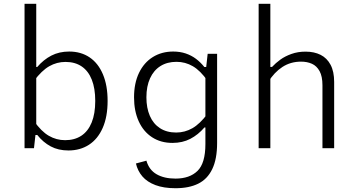

<svg xmlns="http://www.w3.org/2000/svg" viewBox="-20 -785 1900 1017"><path d="M170 -90 160 0H110V-765H172V-90ZM342.5 12Q289 12 248.8 -9.5Q208.5 -31 177.5 -70H160V-144Q198.5 -89 238.5 -65.8Q278.5 -42.5 325 -42.5Q375 -42.5 410.8 -66Q446.5 -89.5 465.5 -136Q484.5 -182.5 484.5 -250.5Q484.5 -317 466.2 -363Q448 -409 412.8 -433Q377.5 -457 327 -457Q281 -457 241 -434.2Q201 -411.5 160 -356.5V-430H177Q210.5 -469 252 -490.5Q293.5 -512 346.5 -512Q409 -512 454.8 -481Q500.5 -450 525.2 -391.2Q550 -332.5 550 -250.5Q550 -166.5 524 -107.5Q498 -48.5 451.2 -18.2Q404.5 12 342.5 12Z M897.5 -512Q933.5 -512 963.8 -501.8Q994 -491.5 1018 -473.5Q1042 -455.5 1062.5 -430H1080V-356Q1041.5 -411 1001.5 -434.2Q961.5 -457.5 915 -457.5Q865.5 -457.5 829.8 -435Q794 -412.5 774.8 -370.2Q755.5 -328 755.5 -269.5Q755.5 -213 773.8 -171Q792 -129 827.5 -106Q863 -83 913 -83Q959 -83 999 -105.8Q1039 -128.5 1080 -183.5V-110H1063Q1029.5 -71 988 -49.5Q946.5 -28 893.5 -28Q831.5 -28 785.5 -58Q739.5 -88 714.8 -142.5Q690 -197 690 -269.5Q690 -344 716.2 -398.8Q742.5 -453.5 789.5 -482.8Q836.5 -512 897.5 -512ZM909.5 212Q847.5 212 803.5 195.5Q759.5 179 734.2 149.5Q709 120 700 81L755.5 66Q769.5 115 809.5 138Q849.5 161 909.5 161Q984.5 161 1026.2 120.2Q1068 79.5 1068 -22V-410H1070L1080 -500H1130V-28Q1130 57.5 1104.2 110.8Q1078.5 164 1029.8 188Q981 212 909.5 212Z M1350 0V-765H1412V0ZM1688 0V-333.5Q1688 -380.5 1672.8 -408.2Q1657.5 -436 1632.2 -447.2Q1607 -458.5 1574.5 -458.5Q1519 -458.5 1475.8 -430.2Q1432.5 -402 1401 -351V-430.5H1421Q1440.5 -451.5 1465 -469.2Q1489.5 -487 1523.5 -499.2Q1557.5 -511.5 1598.5 -511.5Q1644.5 -511.5 1678.2 -494.5Q1712 -477.5 1731 -441.8Q1750 -406 1750 -351V0Z"/></svg>

Font: Monaspace Neon Var ExtraLight
Style: Regular
Weight: 200
Designer: Riley Cran and the Lettermatic Team
Version: Version 1.200 (Monaspace Neon Var)